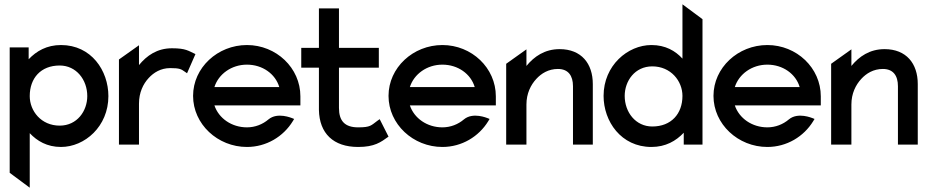

<svg xmlns="http://www.w3.org/2000/svg" viewBox="-20 -671 4308 891"><path d="M25 131 118 200V-53C152 -17 198 11 263 11C373 11 483 -84 483 -225C483 -343 404 -462 263 -462C197 -462 149 -434 113 -396V-451H25ZM118 -225C118 -308 169 -367 257 -367C334 -367 385 -301 385 -225C385 -156 338 -88 257 -88C171 -88 118 -156 118 -225Z M532 0H625V-190C625 -241 644 -281 670 -309C693 -334 726 -355 770 -355C814 -355 821 -350 838 -338L848 -331L887 -420C854 -435 843 -447 778 -447C709 -447 661 -413 625 -369V-461L532 -395Z M876 -226C876 -95 990 11 1126 11C1216 11 1295 -37 1339 -109L1345 -119L1335 -123C1334 -123 1268 -152 1226 -117C1199 -94 1164 -80 1126 -80C1055 -80 995 -122 975 -182H1374V-224C1374 -356 1262 -462 1126 -462C990 -462 876 -357 876 -226ZM975 -267C994 -327 1054 -371 1126 -371C1198 -371 1258 -328 1276 -267Z M1378 -357H1460V-161C1462 -52 1527 11 1642 11C1718 11 1747 -11 1783 -37L1742 -118L1732 -111C1702 -89 1700 -80 1642 -80C1580 -80 1553 -110 1553 -170V-357H1738V-449H1553V-632H1460V-449H1378Z M1783 -226C1783 -95 1897 11 2033 11C2123 11 2202 -37 2246 -109L2252 -119L2242 -123C2241 -123 2175 -152 2133 -117C2106 -94 2071 -80 2033 -80C1962 -80 1902 -122 1882 -182H2281V-224C2281 -356 2169 -462 2033 -462C1897 -462 1783 -357 1783 -226ZM1882 -267C1901 -327 1961 -371 2033 -371C2105 -371 2165 -328 2183 -267Z M2329 0H2423V-186C2423 -237 2443 -277 2469 -305C2492 -330 2525 -351 2569 -351C2617 -351 2639 -320 2639 -271V0H2731V-281C2731 -376 2678 -443 2577 -443C2508 -443 2459 -409 2423 -365V-442L2329 -375Z M2781 -226C2781 -108 2862 11 3003 11C3069 11 3117 -17 3153 -55V0H3240V-582L3147 -651V-399C3114 -435 3068 -462 3003 -462C2893 -462 2781 -367 2781 -226ZM2879 -226C2879 -295 2926 -363 3007 -363C3093 -363 3147 -295 3147 -226C3147 -143 3095 -84 3007 -84C2930 -84 2879 -150 2879 -226Z M3291 -226C3291 -95 3405 11 3541 11C3631 11 3710 -37 3754 -109L3760 -119L3750 -123C3749 -123 3683 -152 3641 -117C3614 -94 3579 -80 3541 -80C3470 -80 3410 -122 3390 -182H3789V-224C3789 -356 3677 -462 3541 -462C3405 -462 3291 -357 3291 -226ZM3390 -267C3409 -327 3469 -371 3541 -371C3613 -371 3673 -328 3691 -267Z M3837 0H3931V-186C3931 -237 3951 -277 3977 -305C4000 -330 4033 -351 4077 -351C4125 -351 4147 -320 4147 -271V0H4239V-281C4239 -376 4186 -443 4085 -443C4016 -443 3967 -409 3931 -365V-442L3837 -375Z"/></svg>

Font: Charger Sport
Style: Bd
Weight: 700
Designer: Jasper
Foundry: Cannot Into Space Fonts
Version: Version 1.1